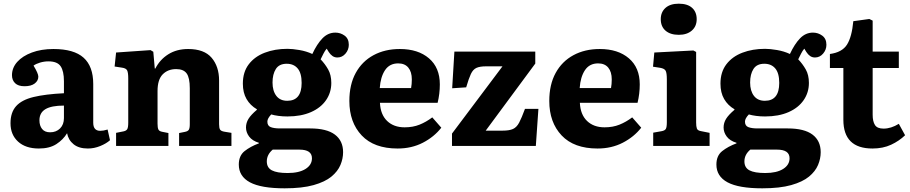

<svg xmlns="http://www.w3.org/2000/svg" viewBox="-20 -792 4937 1042"><path d="M191 14Q119 14 78 -23.5Q37 -61 37 -123Q37 -182 67.5 -216Q98 -250 162 -265.5Q226 -281 327 -286V-351Q327 -406 309 -432.5Q291 -459 243 -459Q220 -459 198 -452.5Q176 -446 162 -436Q188 -393 188 -376Q188 -354 168.5 -339Q149 -324 113 -324Q79 -324 62 -340.5Q45 -357 45 -384Q45 -424 73.5 -456Q102 -488 153 -507Q204 -526 270 -526Q381 -526 433.5 -479Q486 -432 486 -336V-126Q486 -82 524 -82Q541 -82 564 -89L577 -31Q557 -13 524 0.5Q491 14 457 14Q408 14 379.5 -9Q351 -32 344 -69Q323 -34 286 -10Q249 14 191 14ZM252 -74Q285 -74 306 -95Q327 -116 327 -151V-219Q259 -219 226.5 -199.5Q194 -180 194 -139Q194 -110 208.5 -92Q223 -74 252 -74Z M610 0V-71L650 -79Q665 -82 670.5 -91Q676 -100 676 -127V-366Q676 -398 670 -410Q664 -422 641 -425L602 -431L610 -507L797 -520L812 -511L820 -420H823Q848 -469 893.5 -497.5Q939 -526 1001 -526Q1088 -526 1128.5 -478.5Q1169 -431 1169 -355V-118Q1169 -97 1174.5 -88.5Q1180 -80 1199 -77L1236 -71V0H952V-70L982 -76Q999 -79 1004.5 -87.5Q1010 -96 1010 -118V-313Q1010 -370 993 -393.5Q976 -417 936 -417Q891 -417 863 -388.5Q835 -360 835 -298V-121Q835 -99 839.5 -89.5Q844 -80 859 -77L894 -70V0Z M1525 230Q1397 230 1336.5 197.5Q1276 165 1276 101Q1276 53 1307.5 28Q1339 3 1385 -14V-17Q1349 -28 1332 -51Q1315 -74 1315 -100Q1315 -125 1328.5 -147Q1342 -169 1374 -196V-199Q1338 -220 1318 -254.5Q1298 -289 1298 -338Q1298 -401 1330 -443Q1362 -485 1417 -506Q1472 -527 1540 -527Q1567 -527 1605 -520.5Q1643 -514 1675 -499Q1700 -553 1730 -584Q1760 -615 1800 -615Q1828 -615 1850.5 -598.5Q1873 -582 1873 -549Q1873 -522 1855 -501Q1837 -480 1811 -480Q1796 -480 1784.5 -488Q1773 -496 1764 -510L1753 -528Q1743 -516 1735.5 -501Q1728 -486 1720 -470Q1744 -445 1761 -415Q1778 -385 1778 -342Q1778 -290 1749.5 -248.5Q1721 -207 1667.5 -183.5Q1614 -160 1540 -160Q1514 -160 1491.5 -163Q1469 -166 1452 -171Q1431 -149 1431 -132Q1431 -109 1449.5 -102Q1468 -95 1499 -95H1663Q1753 -95 1797.5 -61.5Q1842 -28 1842 34Q1842 69 1827.5 103.5Q1813 138 1778.5 166.5Q1744 195 1682 212.5Q1620 230 1525 230ZM1539 -245Q1617 -245 1617 -342Q1617 -395 1595.5 -420.5Q1574 -446 1536 -446Q1495 -446 1477 -417.5Q1459 -389 1459 -344Q1459 -299 1479.5 -272Q1500 -245 1539 -245ZM1541 147Q1603 147 1638 125Q1673 103 1673 67Q1673 20 1605 20H1460Q1428 47 1428 84Q1428 118 1455.5 132.5Q1483 147 1541 147Z M2138 14Q2010 14 1943 -57Q1876 -128 1876 -244Q1876 -333 1910.5 -396Q1945 -459 2007 -492.5Q2069 -526 2150 -526Q2249 -526 2308 -475.5Q2367 -425 2367 -334Q2367 -283 2355 -234H2042Q2045 -170 2081 -135.5Q2117 -101 2176 -101Q2221 -101 2257 -115.5Q2293 -130 2326 -155L2375 -99Q2336 -49 2275 -17.5Q2214 14 2138 14ZM2041 -314H2211Q2215 -335 2215 -361Q2215 -402 2196 -425Q2177 -448 2141 -448Q2094 -448 2069.5 -411Q2045 -374 2041 -314Z M2433 0V-67L2707 -432H2618Q2584 -432 2565.5 -423.5Q2547 -415 2535.5 -390.5Q2524 -366 2510 -318L2434 -313L2446 -512H2885V-447L2616 -83H2708Q2744 -83 2764 -92Q2784 -101 2797.5 -126.5Q2811 -152 2829 -201H2902L2888 0Z M3223 14Q3095 14 3028 -57Q2961 -128 2961 -244Q2961 -333 2995.5 -396Q3030 -459 3092 -492.5Q3154 -526 3235 -526Q3334 -526 3393 -475.5Q3452 -425 3452 -334Q3452 -283 3440 -234H3127Q3130 -170 3166 -135.5Q3202 -101 3261 -101Q3306 -101 3342 -115.5Q3378 -130 3411 -155L3460 -99Q3421 -49 3360 -17.5Q3299 14 3223 14ZM3126 -314H3296Q3300 -335 3300 -361Q3300 -402 3281 -425Q3262 -448 3226 -448Q3179 -448 3154.5 -411Q3130 -374 3126 -314Z M3664 -603Q3618 -603 3592 -625.5Q3566 -648 3566 -688Q3566 -726 3591.5 -749Q3617 -772 3664 -772Q3711 -772 3736 -749.5Q3761 -727 3761 -688Q3761 -649 3734.5 -626Q3708 -603 3664 -603ZM3525 0V-72L3570 -80Q3588 -83 3593.5 -92.5Q3599 -102 3599 -129V-361Q3599 -396 3592.5 -408Q3586 -420 3563 -424L3524 -430L3531 -507L3743 -518L3758 -510V-127Q3758 -106 3762 -94.5Q3766 -83 3786 -80L3831 -71V0Z M4117 230Q3989 230 3928.5 197.5Q3868 165 3868 101Q3868 53 3899.5 28Q3931 3 3977 -14V-17Q3941 -28 3924 -51Q3907 -74 3907 -100Q3907 -125 3920.5 -147Q3934 -169 3966 -196V-199Q3930 -220 3910 -254.5Q3890 -289 3890 -338Q3890 -401 3922 -443Q3954 -485 4009 -506Q4064 -527 4132 -527Q4159 -527 4197 -520.5Q4235 -514 4267 -499Q4292 -553 4322 -584Q4352 -615 4392 -615Q4420 -615 4442.5 -598.5Q4465 -582 4465 -549Q4465 -522 4447 -501Q4429 -480 4403 -480Q4388 -480 4376.5 -488Q4365 -496 4356 -510L4345 -528Q4335 -516 4327.5 -501Q4320 -486 4312 -470Q4336 -445 4353 -415Q4370 -385 4370 -342Q4370 -290 4341.5 -248.5Q4313 -207 4259.5 -183.5Q4206 -160 4132 -160Q4106 -160 4083.5 -163Q4061 -166 4044 -171Q4023 -149 4023 -132Q4023 -109 4041.5 -102Q4060 -95 4091 -95H4255Q4345 -95 4389.5 -61.5Q4434 -28 4434 34Q4434 69 4419.5 103.5Q4405 138 4370.5 166.5Q4336 195 4274 212.5Q4212 230 4117 230ZM4131 -245Q4209 -245 4209 -342Q4209 -395 4187.5 -420.5Q4166 -446 4128 -446Q4087 -446 4069 -417.5Q4051 -389 4051 -344Q4051 -299 4071.5 -272Q4092 -245 4131 -245ZM4133 147Q4195 147 4230 125Q4265 103 4265 67Q4265 20 4197 20H4052Q4020 47 4020 84Q4020 118 4047.5 132.5Q4075 147 4133 147Z M4715 14Q4557 14 4557 -142V-423H4484V-499Q4550 -508 4576.5 -549.5Q4603 -591 4611 -677L4698 -689L4716 -680V-512H4858V-423H4716V-169Q4716 -133 4728.5 -113.5Q4741 -94 4775 -94Q4816 -94 4858 -120L4892 -58Q4860 -27 4816 -6.5Q4772 14 4715 14Z"/></svg>

Font: Literata 12pt
Style: Bold
Weight: 700
Designer: Latin by Veronika Burian and Jose Scaglione. Greek by Irene Vlachou. Cyrillic by Vera Evstafieva.
Foundry: TypeTogether
Version: Version 3.002